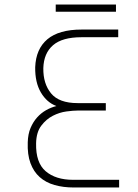

<svg xmlns="http://www.w3.org/2000/svg" viewBox="-20 -831 612 851"><path d="M449 -341H324Q305 -341 274.5 -337Q244 -333 214.5 -318Q185 -303 163 -274Q141 -245 140 -196Q138 -110 182.5 -72Q227 -34 304 -34H508V0H307Q260 0 221.5 -11Q183 -22 156 -46Q129 -70 115 -108Q101 -146 103 -200Q104 -237 115.5 -264Q127 -291 144.5 -310.5Q162 -330 184 -342.5Q206 -355 230 -361Q187 -377 161 -421.5Q135 -466 136 -533Q139 -614 190 -657Q241 -700 342 -700H504V-666H341Q256 -666 215 -630.5Q174 -595 172 -529Q171 -460 206.5 -417Q242 -374 324 -374H449ZM227 -811H494V-779H227Z"/></svg>

Font: Panefresco 1wt
Style: Regular
Weight: 250
Version: Version 1.000